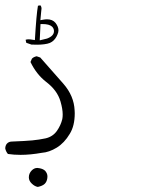

<svg xmlns="http://www.w3.org/2000/svg" viewBox="-39 -429 559 731"><path d="M140.1 -282.2 112.3 -275.4 115.2 -337.4H123Q135.7 -337.4 144.8 -335Q153.8 -332.5 159.2 -327.6Q166.5 -320.3 166.5 -310.5Q166.5 -292 140.1 -282.2ZM80.6 -259.3Q90.3 -258.8 103 -258.8Q115.7 -258.8 129.2 -260.5Q142.6 -262.2 150.9 -265.6Q159.7 -269.5 165.5 -275.4Q177.2 -287.1 182.6 -305.7Q183.6 -309.6 183.6 -313.5Q183.6 -327.1 172.4 -341.8Q161.1 -355.5 140.1 -355.5Q133.3 -355.5 125.5 -354L114.7 -352.1L118.2 -388.7Q119.1 -393.1 119.1 -396Q119.1 -403.8 114.7 -408.7L105.5 -407.2Q99.6 -375 93.8 -276.4L84.5 -277.8Q76.2 -279.3 69.8 -279.3Q63.5 -279.3 59.1 -277.8L58.6 -277.3L61 -266.1ZM245.6 2Q245.6 -3.4 245.1 -8.8Q242.7 -64 202.1 -110.4L114.3 -210L100.6 -214.8Q88.9 -212.4 82.5 -205.6L77.1 -192.9Q99.6 -146 136.7 -117.2Q179.2 -85 191.4 -42.5Q199.7 -13.7 199.7 6.8Q199.7 16.6 198.2 24.4Q192.4 48.3 177.7 69.3Q162.1 91.3 134.8 97.7Q109.9 103 84 105.5Q58.1 107.9 7.3 109.9H6.8Q-6.3 109.9 -13.7 119.1Q-19 126.5 -19 136.7Q-16.1 148.9 -8.8 157.2Q13.7 160.6 39.1 160.6Q76.7 160.6 120.1 152.8Q147.9 150.9 177 133.1Q206.1 115.2 226.6 80.6Q245.6 50.3 245.6 2ZM141.6 243.2Q141.6 232.9 135.7 225.1L133.3 221.7Q125.5 213.9 110.8 211.4Q106.4 210.4 103 210.4Q91.3 210.4 82 219.7Q70.8 231 70.8 246.1Q70.8 259.3 82 270Q93.3 280.8 105 282.7Q123 278.8 131.1 271Q139.2 263.2 141.1 249.5Q141.6 246.1 141.6 243.2Z"/></svg>

Font: NaikaiFont
Style: Light
Weight: 300
Version: Version 1.89